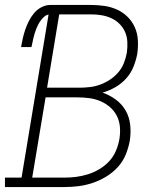

<svg xmlns="http://www.w3.org/2000/svg" viewBox="-35 -755 655 775"><path d="M-15 0V-38H52L161 -696Q152 -695 144 -688Q136 -681 130 -673Q124 -665 119.5 -656.5Q115 -648 111.5 -639Q108 -630 105 -620.5Q102 -611 100 -602Q98 -593 96 -583.5Q94 -574 92 -565H50Q53 -583 57 -600.5Q61 -618 67 -635.5Q73 -653 81.5 -670Q90 -687 102.5 -702Q115 -717 132.5 -726Q150 -735 168 -735H332Q360 -735 387 -731Q414 -727 438 -716Q462 -705 480.5 -686.5Q499 -668 509.5 -644Q520 -620 521.5 -592.5Q523 -565 519 -537Q514 -511 503.5 -485Q493 -459 474 -438Q455 -417 430.5 -403Q406 -389 379 -381Q408 -371 432.5 -353Q457 -335 472 -309Q487 -283 490.5 -251.5Q494 -220 489 -188Q484 -159 472.5 -131Q461 -103 440.5 -80.5Q420 -58 393.5 -42Q367 -26 338.5 -16.5Q310 -7 281.5 -3.5Q253 0 224 0ZM285 -401Q306 -401 327.5 -403.5Q349 -406 369.5 -413.5Q390 -421 409 -433.5Q428 -446 442.5 -463Q457 -480 465 -500.5Q473 -521 477 -542Q480 -564 479 -585.5Q478 -607 470 -625.5Q462 -644 447.5 -658.5Q433 -673 414.5 -681.5Q396 -690 375 -693.5Q354 -697 332 -697H204L155 -401ZM95 -38H224Q248 -38 272 -41Q296 -44 320 -51.5Q344 -59 366.5 -72.5Q389 -86 406 -104.5Q423 -123 433 -146.5Q443 -170 447 -194Q451 -218 449 -242.5Q447 -267 436.5 -287.5Q426 -308 408.5 -323Q391 -338 369.5 -347Q348 -356 324 -359Q300 -362 276 -362H149Z"/></svg>

Font: Iosevka Etoile XLtObl
Style: Regular
Weight: 200
Italic angle: -9°
Designer: Belleve Invis
Foundry: Belleve Invis
Version: Version 15.5.2; ttfautohint (v1.8.4)